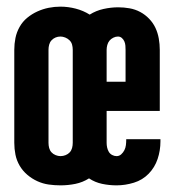

<svg xmlns="http://www.w3.org/2000/svg" viewBox="-20 -550 540 578"><path d="M162 8Q144 8 126.5 5.5Q109 3 92.5 -4.5Q76 -12 62 -24Q48 -36 39 -51.5Q30 -67 26.5 -84.5Q23 -102 23 -120V-400Q23 -418 26.5 -435.5Q30 -453 39 -469Q48 -485 62 -496.5Q76 -508 92.5 -515.5Q109 -523 126.5 -526.5Q144 -530 162 -530Q185 -530 208 -524Q231 -518 250 -506Q269 -518 291.5 -523Q314 -528 336 -528Q353 -528 370 -525Q387 -522 402 -514Q417 -506 429 -493.5Q441 -481 448 -466Q455 -451 458 -434Q461 -417 461 -400V-216H301V-120Q301 -113 302.5 -106Q304 -99 307.5 -93Q311 -87 317.5 -83.5Q324 -80 331 -80Q339 -80 345 -85.5Q351 -91 354.5 -98Q358 -105 359 -113Q360 -121 360 -129Q360 -129 360 -130Q360 -131 360 -131H463Q463 -130 463 -128Q463 -126 463 -124Q463 -97 454.5 -71.5Q446 -46 427.5 -27Q409 -8 383 0Q357 8 331 8Q309 8 287.5 3.5Q266 -1 248 -13Q229 -1 207 3.5Q185 8 162 8ZM301 -304H358V-400Q358 -406 357.5 -412.5Q357 -419 354.5 -425Q352 -431 347 -435.5Q342 -440 335 -440Q328 -440 321 -436.5Q314 -433 309.5 -427.5Q305 -422 303 -414.5Q301 -407 301 -400ZM162 -80Q170 -80 177.5 -83Q185 -86 190 -91.5Q195 -97 197 -104.5Q199 -112 199 -120V-400Q199 -408 197 -415.5Q195 -423 189.5 -428.5Q184 -434 176.5 -437Q169 -440 162 -440Q154 -440 147 -437Q140 -434 135 -428.5Q130 -423 128 -415.5Q126 -408 126 -400V-120Q126 -112 128 -104.5Q130 -97 135 -91.5Q140 -86 147.5 -83Q155 -80 162 -80Z"/></svg>

Font: Iosevka SS08 Regular
Style: Bold
Weight: 700
Monospace: yes
Designer: Belleve Invis
Foundry: Belleve Invis
Version: Version 16.3.4; ttfautohint (v1.8.4)